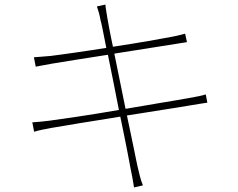

<svg xmlns="http://www.w3.org/2000/svg" viewBox="-20 -789 1040 838"><path d="M885 -341Q874 -339 856 -336.5Q838 -334 810 -329Q787 -325 756 -320Q725 -315 689 -309.5Q653 -304 613.5 -297.5Q574 -291 534 -285Q543 -242 551 -204Q559 -166 565 -136.5Q571 -107 575 -87.5Q579 -68 580 -64Q585 -43 590.5 -20.5Q596 2 604 20L565 29Q561 6 557.5 -15Q554 -36 549 -58Q548 -63 544.5 -82.5Q541 -102 535 -132Q529 -162 521.5 -200Q514 -238 505 -280Q458 -272 413 -265Q368 -258 328.5 -251.5Q289 -245 257.5 -239.5Q226 -234 206 -231Q180 -226 162.5 -222.5Q145 -219 129 -214L121 -255Q137 -256 157.5 -258Q178 -260 194 -262Q214 -265 246.5 -269.5Q279 -274 319.5 -280Q360 -286 406 -293.5Q452 -301 499 -309Q487 -371 474.5 -433.5Q462 -496 451 -550Q374 -538 307.5 -527.5Q241 -517 206 -511Q183 -507 165 -503.5Q147 -500 136 -498L128 -539Q142 -540 160 -541.5Q178 -543 202 -545Q218 -547 244 -550.5Q270 -554 301.5 -558.5Q333 -563 369.5 -568.5Q406 -574 444 -580Q434 -631 427.5 -663Q421 -695 419 -700Q416 -717 412 -732Q408 -747 403 -761L440 -769Q441 -755 444 -739Q447 -723 449 -708Q450 -703 456 -669.5Q462 -636 473 -585Q513 -591 553 -597.5Q593 -604 628 -610Q663 -616 691.5 -621.5Q720 -627 738 -630Q758 -634 769 -637Q780 -640 788 -642L796 -605Q790 -604 776 -602Q762 -600 745 -597L479 -555L528 -314Q570 -321 610.5 -328Q651 -335 687 -341Q723 -347 753 -352Q783 -357 804 -361Q833 -366 849.5 -369.5Q866 -373 878 -377Z"/></svg>

Font: SpoqaHanSansJP-Thin
Style: Regular
Weight: 250
Designer: [Source Han Sans]
Ryoko NISHIZUKA  (kana & ideographs); Paul D. Hunt (Latin, Greek & Cyrillic); Wenlong ZHANG  (bopomofo
Foundry: Spoqa (http://bi.spoqa.com)
Version: Version 1.002.20150607